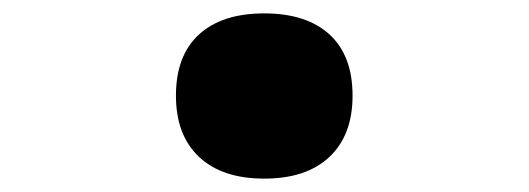

<svg xmlns="http://www.w3.org/2000/svg" viewBox="-20 -256 790 287"><path d="M375 11Q312 11 277.5 -21.5Q243 -54 243 -113Q243 -173 277.5 -204.5Q312 -236 375 -236Q438 -236 472.5 -204.5Q507 -173 507 -113Q507 -54 472.5 -21.5Q438 11 375 11Z"/></svg>

Font: Martian Mono SemiExpanded SemiExpanded
Style: Bold
Weight: 700
Width: 6
Monospace: yes
Version: Version 1.000